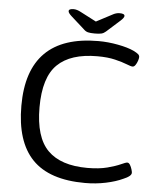

<svg xmlns="http://www.w3.org/2000/svg" viewBox="-58 -904 796 959"><g transform="rotate(5 340.0 -424.0)"><path d="M404 6Q225 6 139.5 -82.5Q54 -171 54 -351Q54 -706 410 -706Q458 -706 508 -696.5Q558 -687 588 -673Q606 -664 612.5 -658Q619 -652 619 -644Q619 -637 615 -625Q611 -613 604.5 -603.5Q598 -594 590 -594Q582 -594 559.5 -603Q537 -612 500 -621Q463 -630 411 -630Q277 -630 211 -565.5Q145 -501 145 -351Q145 -201 210.5 -135.5Q276 -70 409 -70Q468 -70 509.5 -81Q551 -92 575 -103Q599 -114 606 -114Q614 -114 620 -104Q626 -94 629.5 -82Q633 -70 633 -65Q633 -48 594 -32Q558 -15 508 -4.5Q458 6 404 6ZM503 -854Q528 -854 528 -842Q528 -833 510 -817L443 -757Q433 -748 421.5 -745Q410 -742 388 -742Q365 -742 353.5 -745Q342 -748 333 -757L266 -817Q248 -833 248 -842Q248 -854 272 -854Q289 -854 309 -843L388 -802L466 -843Q485 -854 503 -854Z"/></g></svg>

Font: Asap Semi Expanded
Style: Regular
Weight: 400
Width: 6
Designer: Pablo Cosgaya
Foundry: Omnibus-Type
Version: Version 3.001; ttfautohint (v1.8.4.7-5d5b)